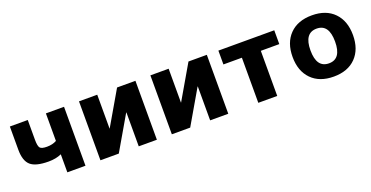

<svg xmlns="http://www.w3.org/2000/svg" viewBox="-27 -1056 3074 1592"><g transform="rotate(-20 1510.0 -260.0)"><path d="M374 -159Q325 -137 260 -137Q147 -137 101.5 -177Q56 -217 56 -315V-520H214V-347Q214 -289 228 -273Q242 -257 289 -257Q338 -257 374 -277V-520H534V0H374Z M827 -520V-221H828L1002 -520H1164V0H1004V-299H1002L828 0H666V-520Z M1457 -520V-221H1458L1632 -520H1794V0H1634V-299H1632L1458 0H1296V-520Z M2389 -398H2226V0H2059V-398H1896V-520H2389Z M2527 -457.5Q2598 -530 2723 -530Q2848 -530 2918.5 -457.5Q2989 -385 2989 -260Q2989 -135 2918.5 -62.5Q2848 10 2723 10Q2598 10 2527 -62.5Q2456 -135 2456 -260Q2456 -385 2527 -457.5ZM2723 -107Q2831 -107 2831 -260Q2831 -413 2723 -413Q2614 -413 2614 -260Q2614 -107 2723 -107Z"/></g></svg>

Font: M PLUS 1p ExtraBold
Style: Regular
Weight: 800
Version: Version 1.062